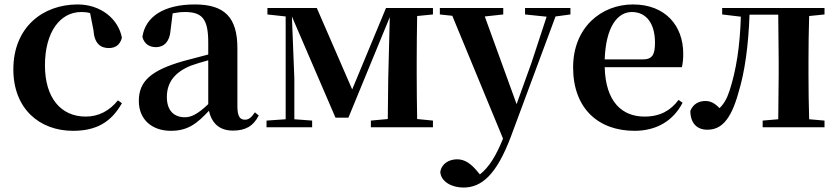

<svg xmlns="http://www.w3.org/2000/svg" viewBox="-20 -572 3767 863"><path d="M308 16C415 16 480 -24 528 -108L510 -121C472 -74 424 -48 365 -48C254 -48 182 -132 182 -278C182 -429 251 -518 345 -518C359 -518 372 -517 385 -513L400 -437C404 -376 432 -356 469 -356C499 -356 519 -370 528 -402C512 -488 432 -552 329 -552C173 -552 40 -450 40 -260C40 -83 158 16 308 16Z M1027 15C1083 15 1119 -5 1143 -53L1126 -67C1108 -41 1096 -34 1081 -34C1059 -34 1047 -48 1047 -95V-356C1047 -494 989 -552 856 -552C715 -552 633 -496 620 -406C628 -376 650 -360 681 -360C715 -360 743 -382 747 -439L756 -512C776 -516 793 -518 811 -518C888 -518 916 -488 916 -381V-327L806 -298C654 -255 604 -204 604 -118C604 -34 664 16 748 16C824 16 865 -16 919 -74C932 -18 966 15 1027 15ZM916 -104C867 -57 838 -45 811 -45C762 -45 730 -75 730 -136C730 -203 767 -248 838 -277C858 -284 886 -293 916 -301Z M1264 0H1383V-30L1303 -36V-220L1292 -498L1488 -43H1546L1732 -495L1725 -218L1723 -37L1647 -30V0H1926V-30L1855 -37C1854 -94 1853 -179 1853 -235V-301C1853 -356 1854 -442 1855 -500L1926 -507V-536H1715L1563 -170L1404 -536H1182V-507L1264 -498V-36L1178 -30V0Z M2340 -507 2437 -497 2369 -290 2302 -104 2159 -498 2242 -507V-536H1957V-507L2013 -501L2241 51C2210 128 2178 180 2137 212L2122 194C2097 165 2070 144 2035 144C2000 144 1965 162 1959 201C1962 245 2011 271 2063 271C2146 271 2212 212 2276 43L2477 -498L2544 -507V-536H2340Z M2832 16C2931 16 3006 -29 3048 -110L3030 -123C2995 -76 2948 -48 2877 -48C2777 -48 2702 -113 2698 -270H3045C3049 -288 3051 -306 3051 -331C3051 -455 2972 -552 2825 -552C2683 -552 2556 -449 2556 -269C2556 -84 2670 16 2832 16ZM2698 -305C2703 -452 2756 -518 2820 -518C2884 -518 2924 -468 2924 -380C2924 -326 2912 -305 2869 -305Z M3477 0H3686V-30L3617 -36C3615 -94 3614 -179 3614 -235V-301C3614 -357 3615 -442 3617 -500L3686 -507V-536H3226V-507L3310 -497C3306 -365 3289 -255 3259 -164C3247 -127 3233 -104 3214 -86C3194 -107 3175 -118 3151 -118C3121 -118 3096 -105 3083 -74C3083 -18 3113 11 3159 11C3217 11 3263 -25 3299 -155C3328 -249 3344 -368 3349 -506H3478L3480 -301V-235L3478 -36L3408 -30V0Z"/></svg>

Font: Noto Serif CJK TC
Style: Bold
Weight: 700
Designer: Ryoko NISHIZUKA 西塚涼子 (kana & ideographs); Frank Grießhammer (Latin, Greek & Cyrillic); Wenlong ZHANG 张文龙 (bopomofo); San
Foundry: Adobe
Version: Version 2.001;hotconv 1.1.0;makeotfexe 2.6.0